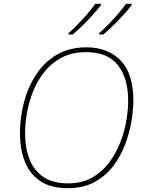

<svg xmlns="http://www.w3.org/2000/svg" viewBox="-20 -972 756 1002"><path d="M334 10Q242 10 187 -29Q132 -68 108 -133Q84 -198 84 -276Q84 -358 105 -438Q126 -518 168.5 -583Q211 -648 276.5 -686.5Q342 -725 431 -725Q542 -725 609 -657Q676 -589 676 -446Q676 -399 666 -339Q656 -279 633 -218Q610 -157 571 -105.5Q532 -54 473.5 -22Q415 10 334 10ZM335 -15Q406 -15 458.5 -44Q511 -73 547.5 -121Q584 -169 606.5 -226Q629 -283 639 -340.5Q649 -398 649 -445Q649 -563 595.5 -631.5Q542 -700 429 -700Q358 -700 305 -673Q252 -646 215 -601Q178 -556 155 -500.5Q132 -445 121.5 -387Q111 -329 111 -277Q111 -200 134 -141Q157 -82 206.5 -48.5Q256 -15 335 -15ZM497 -798Q520 -818 547 -846Q574 -874 598.5 -902.5Q623 -931 637 -952H667V-945Q641 -911 600 -868Q559 -825 519 -792H497ZM337 -798Q360 -818 387 -846Q414 -874 438.5 -902.5Q463 -931 477 -952H507V-945Q481 -911 440 -868Q399 -825 359 -792H337Z"/></svg>

Font: Noto Sans Thin
Style: Italic
Weight: 100
Italic angle: -12°
Designer: Monotype Design Team
Foundry: Monotype Imaging Inc.
Version: Version 2.013; ttfautohint (v1.8.4.7-5d5b)